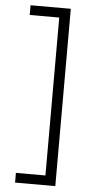

<svg xmlns="http://www.w3.org/2000/svg" viewBox="-59 -751 448 946"><g transform="rotate(5 164.5 -278.5)"><path d="M53 112V160H252V-717H53V-669H199V112Z"/></g></svg>

Font: Noto Sans Bengali ExtraCondensed Light
Style: Regular
Weight: 300
Width: 2
Designer: Joana Ranito - Universal Thirst; Jelle Bosma - Monotype Design Team
Foundry: Universal Thirst ehf.
Version: Version 3.000